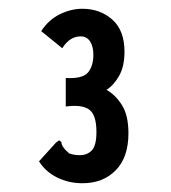

<svg xmlns="http://www.w3.org/2000/svg" viewBox="-20 -657 390 438"><path d="M168 -239Q137 -239 110.5 -252Q84 -265 69 -289L108 -332L115 -337L120 -333Q120 -322 138 -307Q149 -303 162 -303Q179 -303 189.5 -314Q200 -325 200 -356Q200 -395 183.5 -407Q167 -419 130 -414V-479Q169 -477 181 -492Q193 -507 193 -532Q193 -551 185.5 -562.5Q178 -574 164 -574Q139 -574 122 -547L74 -586Q91 -612 116.5 -624.5Q142 -637 168 -637Q208 -637 236 -612.5Q264 -588 264 -539Q264 -506 252 -484.5Q240 -463 223 -452Q243 -441 258 -417.5Q273 -394 273 -353Q273 -298 244 -268.5Q215 -239 168 -239Z"/></svg>

Font: Inconsolata ExtraCondensed Black
Style: Regular
Weight: 900
Width: 2
Monospace: yes
Designer: Raph Levien, Cyreal, Brenton Simpson
Foundry: Raph Levien, Cyreal, Google
Version: Version 3.001; ttfautohint (v1.8.2.53-6de2)